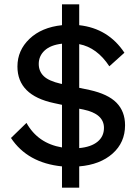

<svg xmlns="http://www.w3.org/2000/svg" viewBox="-20 -776 640 892"><path d="M561 -194Q561 -114 503 -62.5Q445 -11 348 -3V96H268V-3Q108 -19 31 -135L103 -205Q156 -110 268 -91V-289L231 -297Q61 -333 61 -467Q61 -542 117 -595.5Q173 -649 268 -659V-756H348V-659Q483 -644 558 -531L488 -468Q431 -555 348 -571V-368L396 -358Q482 -339 521.5 -298.5Q561 -258 561 -194ZM262 -387 268 -386V-573Q215 -567 187.5 -541.5Q160 -516 160 -479Q160 -445 183 -422.5Q206 -400 262 -387ZM348 -88Q403 -93 433 -117.5Q463 -142 463 -182Q463 -247 368 -267L348 -271Z"/></svg>

Font: Elaine Sans Medium
Style: Regular
Weight: 500
Designer: Wei Huang
Foundry: Wei Huang
Version: Version 2.001;December 24, 2019;FontCreator 12.0.0.2547 64-b